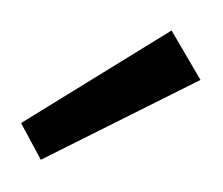

<svg xmlns="http://www.w3.org/2000/svg" viewBox="-28 -764 263 226"><g transform="rotate(5 103.0 -651.5)"><path d="M27 -569 0 -610 167 -734 206 -679Z"/></g></svg>

Font: DM Sans 9pt Light
Style: Regular
Weight: 300
Version: Version 4.004;gftools[0.9.30]